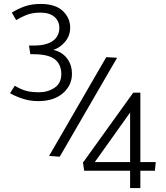

<svg xmlns="http://www.w3.org/2000/svg" viewBox="-20 -791 841 974"><path d="M574 -498 283 4 229 0 519 -501ZM186 -771Q261 -771 298.5 -735.5Q336 -700 336 -651Q336 -610 310.5 -579.5Q285 -549 251 -538Q294 -528 319.5 -495.5Q345 -463 345 -416Q345 -358 299 -318Q253 -278 174 -278Q132 -278 94.5 -290.5Q57 -303 31 -318L55 -356Q81 -340 108 -331.5Q135 -323 178 -323Q223 -323 257 -346Q291 -369 291 -415Q291 -464 258.5 -490Q226 -516 148 -516H134L127 -560H153Q215 -560 248 -583.5Q281 -607 281 -650Q281 -684 256 -705.5Q231 -727 185 -727Q142 -727 111.5 -714Q81 -701 62 -689L40 -727Q70 -746 105 -758.5Q140 -771 186 -771ZM766 75H692V163H640V75H407L401 34V31H403L656 -321H692V31H770ZM461 31H640V-220Z"/></svg>

Font: Palanquin Light
Style: Regular
Weight: 300
Designer: Pria Ravichandran
Version: Version 1.0.4